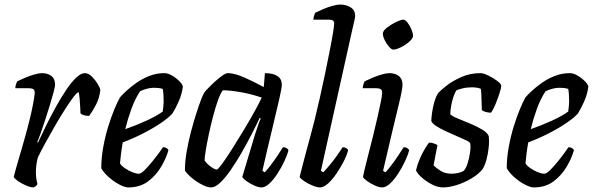

<svg xmlns="http://www.w3.org/2000/svg" viewBox="-20 -820 2594 840"><path d="M127 0Q114 0 94 -8.5Q74 -17 58.5 -28Q43 -39 40 -46Q43 -59 52 -90.5Q61 -122 74 -166Q87 -210 100 -259Q109 -292 116.5 -325.5Q124 -359 128 -383.5Q132 -408 132 -414Q132 -425 126 -429.5Q120 -434 103 -434H47Q47 -442 50 -451Q53 -460 55 -464Q69 -471 89 -479.5Q109 -488 129.5 -494Q150 -500 163 -500Q189 -500 205 -487.5Q221 -475 221 -449Q221 -442 214.5 -417Q208 -392 198 -359.5Q188 -327 177 -293.5Q166 -260 157 -234.5Q148 -209 143 -199L146 -196Q162 -230 182 -271Q202 -312 224.5 -352.5Q247 -393 269.5 -426.5Q292 -460 313 -480Q334 -500 351 -500Q367 -500 382 -485Q397 -470 407.5 -452.5Q418 -435 419 -426Q415 -391 400 -362Q385 -333 370 -313Q355 -313 345.5 -316.5Q336 -320 332 -324Q332 -332 331 -349.5Q330 -367 328.5 -386.5Q327 -406 324 -417Q317 -416 301 -395Q285 -374 264 -341Q243 -308 221 -270Q199 -232 179 -195.5Q159 -159 146 -132Q142 -118 139.5 -101.5Q137 -85 137 -66Q137 -39 144 -15Q143 -12 138.5 -7.5Q134 -3 127 0Z M541 0Q527 0 503.5 -12Q480 -24 457.5 -43.5Q435 -63 423 -84Q423 -128 431.5 -175.5Q440 -223 453.5 -266.5Q467 -310 481 -343.5Q495 -377 505 -394Q514 -405 533 -422.5Q552 -440 577.5 -458Q603 -476 634 -488Q665 -500 699 -500Q715 -500 733.5 -489Q752 -478 765.5 -464Q779 -450 780 -441Q776 -408 761.5 -375.5Q747 -343 734 -323Q717 -304 682 -280.5Q647 -257 603.5 -235Q560 -213 517 -197Q512 -168 509 -143.5Q506 -119 505 -105Q511 -95 526 -84.5Q541 -74 558 -67Q575 -60 587 -60Q597 -60 613 -76Q629 -92 646.5 -113.5Q664 -135 677 -153Q690 -171 693 -176Q702 -176 708.5 -172Q715 -168 717 -163Q708 -130 686 -92Q664 -54 628.5 -27Q593 0 541 0ZM528 -255Q577 -272 621.5 -292.5Q666 -313 692 -332Q693 -340 694.5 -353Q696 -366 696 -375Q696 -410 692 -431Q682 -434 673 -435Q664 -436 654 -436Q626 -436 593 -421Q571 -388 555 -344Q539 -300 528 -255Z M904 0Q889 0 870 -9Q851 -18 833 -31Q815 -44 803 -56.5Q791 -69 789 -75Q789 -112 796.5 -156Q804 -200 815.5 -243.5Q827 -287 839 -324.5Q851 -362 860.5 -386Q870 -410 873 -414Q878 -421 891.5 -435Q905 -449 921.5 -464Q938 -479 953 -489.5Q968 -500 977 -500Q1006 -500 1049 -481Q1092 -462 1134 -439L1139 -500Q1174 -500 1193.5 -487.5Q1213 -475 1213 -449Q1213 -437 1202 -387.5Q1191 -338 1171.5 -258Q1152 -178 1128 -73L1138 -66Q1148 -76 1163 -95.5Q1178 -115 1193 -137.5Q1208 -160 1218 -176Q1227 -176 1233.5 -172Q1240 -168 1242 -163Q1237 -142 1224 -114.5Q1211 -87 1194 -60.5Q1177 -34 1158.5 -17Q1140 0 1124 0Q1111 0 1092 -8.5Q1073 -17 1058 -28Q1043 -39 1040 -46L1096 -233Q1104 -257 1110.5 -276Q1117 -295 1121 -301L1116 -304Q1100 -270 1079 -229Q1058 -188 1034.5 -147.5Q1011 -107 987.5 -73.5Q964 -40 942.5 -20Q921 0 904 0ZM928 -78Q933 -78 951.5 -103Q970 -128 995 -167.5Q1020 -207 1046.5 -251Q1073 -295 1094 -333Q1115 -371 1125 -393Q1079 -409 1032 -417Q985 -425 955 -425Q945 -413 934 -382.5Q923 -352 912.5 -312Q902 -272 893.5 -232Q885 -192 880 -161Q875 -130 875 -118Q884 -104 902 -91Q920 -78 928 -78Z M1380 0Q1367 0 1346.5 -8.5Q1326 -17 1310 -28Q1294 -39 1291 -46Q1293 -55 1300 -82Q1307 -109 1316.5 -145Q1326 -181 1336.5 -219Q1347 -257 1355 -289Q1367 -338 1379.5 -393Q1392 -448 1403 -501.5Q1414 -555 1423 -600.5Q1432 -646 1437 -677Q1442 -708 1442 -718Q1442 -734 1420 -734H1351Q1351 -742 1354 -751Q1357 -760 1359 -764Q1373 -771 1392.5 -779.5Q1412 -788 1433 -794Q1454 -800 1469 -800Q1495 -800 1514.5 -787.5Q1534 -775 1534 -749Q1534 -747 1530 -728Q1526 -709 1521 -689L1384 -73L1394 -66Q1404 -76 1420.5 -95.5Q1437 -115 1453 -137.5Q1469 -160 1479 -176Q1488 -176 1494.5 -172Q1501 -168 1503 -163Q1498 -142 1484 -114.5Q1470 -87 1452 -60.5Q1434 -34 1415 -17Q1396 0 1380 0Z M1652 0Q1639 0 1620 -8.5Q1601 -17 1586 -28Q1571 -39 1568 -46Q1569 -52 1575 -78Q1581 -104 1591 -142Q1601 -180 1611.5 -222.5Q1622 -265 1631 -305Q1640 -345 1646 -374Q1652 -403 1652 -414Q1652 -425 1646 -429.5Q1640 -434 1623 -434H1567Q1567 -442 1570 -451Q1573 -460 1575 -464Q1589 -471 1609 -479.5Q1629 -488 1649.5 -494Q1670 -500 1683 -500Q1709 -500 1725 -487.5Q1741 -475 1741 -449Q1741 -440 1737 -418.5Q1733 -397 1723 -356Q1713 -315 1696.5 -246Q1680 -177 1656 -73L1666 -66Q1676 -76 1691 -95.5Q1706 -115 1721 -137.5Q1736 -160 1746 -176Q1755 -176 1761.5 -172Q1768 -168 1770 -163Q1765 -142 1752 -114.5Q1739 -87 1722 -60.5Q1705 -34 1686.5 -17Q1668 0 1652 0ZM1701 -603Q1693 -603 1682 -615.5Q1671 -628 1663 -644.5Q1655 -661 1655 -673Q1655 -685 1673 -699Q1691 -713 1712.5 -723.5Q1734 -734 1744 -734Q1753 -734 1763 -721Q1773 -708 1780 -691.5Q1787 -675 1787 -663Q1787 -652 1770.5 -637.5Q1754 -623 1733.5 -613Q1713 -603 1701 -603Z M1917 0Q1895 0 1869 -13.5Q1843 -27 1823.5 -45Q1804 -63 1800 -75Q1806 -101 1817 -126Q1828 -151 1839.5 -170Q1851 -189 1857 -196Q1868 -196 1878 -192.5Q1888 -189 1894 -185Q1891 -170 1886 -145Q1881 -120 1877 -97Q1889 -84 1908.5 -72Q1928 -60 1956 -60Q1968 -60 1983 -63Q1998 -66 2008 -72Q2018 -81 2025.5 -104.5Q2033 -128 2036.5 -153.5Q2040 -179 2037 -193Q2035 -199 2017.5 -207Q2000 -215 1976 -225.5Q1952 -236 1928 -247Q1904 -258 1887 -269.5Q1870 -281 1867 -291Q1867 -302 1870 -325Q1873 -348 1880 -373Q1887 -398 1898 -414Q1908 -425 1934 -445.5Q1960 -466 1998.5 -483Q2037 -500 2082 -500Q2095 -500 2116.5 -489.5Q2138 -479 2155.5 -466Q2173 -453 2173 -444Q2173 -436 2165.5 -412.5Q2158 -389 2148 -364.5Q2138 -340 2128 -327Q2115 -327 2104 -330.5Q2093 -334 2088 -338Q2087 -360 2086.5 -387Q2086 -414 2084 -431Q2076 -435 2065.5 -436.5Q2055 -438 2044 -438Q2022 -438 2002.5 -433Q1983 -428 1977 -425Q1967 -410 1959 -380Q1951 -350 1950 -320Q1959 -311 1984 -301Q2009 -291 2037.5 -279Q2066 -267 2089 -253.5Q2112 -240 2118 -225Q2121 -203 2118 -174.5Q2115 -146 2108 -120.5Q2101 -95 2091 -80Q2075 -59 2044.5 -40.5Q2014 -22 1980 -11Q1946 0 1917 0Z M2315 0Q2301 0 2277.5 -12Q2254 -24 2231.5 -43.5Q2209 -63 2197 -84Q2197 -128 2205.5 -175.5Q2214 -223 2227.5 -266.5Q2241 -310 2255 -343.5Q2269 -377 2279 -394Q2288 -405 2307 -422.5Q2326 -440 2351.5 -458Q2377 -476 2408 -488Q2439 -500 2473 -500Q2489 -500 2507.5 -489Q2526 -478 2539.5 -464Q2553 -450 2554 -441Q2550 -408 2535.5 -375.5Q2521 -343 2508 -323Q2491 -304 2456 -280.5Q2421 -257 2377.5 -235Q2334 -213 2291 -197Q2286 -168 2283 -143.5Q2280 -119 2279 -105Q2285 -95 2300 -84.5Q2315 -74 2332 -67Q2349 -60 2361 -60Q2371 -60 2387 -76Q2403 -92 2420.5 -113.5Q2438 -135 2451 -153Q2464 -171 2467 -176Q2476 -176 2482.5 -172Q2489 -168 2491 -163Q2482 -130 2460 -92Q2438 -54 2402.5 -27Q2367 0 2315 0ZM2302 -255Q2351 -272 2395.5 -292.5Q2440 -313 2466 -332Q2467 -340 2468.5 -353Q2470 -366 2470 -375Q2470 -410 2466 -431Q2456 -434 2447 -435Q2438 -436 2428 -436Q2400 -436 2367 -421Q2345 -388 2329 -344Q2313 -300 2302 -255Z"/></svg>

Font: Texturina 72pt 72pt Medium
Style: Italic
Weight: 500
Italic angle: -11°
Designer: Guillermo Torres Carreño
Foundry: Omnibus-Type
Version: Version 1.002; ttfautohint (v1.8.3)